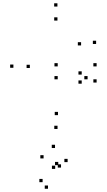

<svg xmlns="http://www.w3.org/2000/svg" viewBox="-20 -772 660 1182"><path d="M335.3 -283.7V-303.7H315.3V-283.7ZM519.2 -283.7V-303.7H499.2V-283.7ZM483 -312.8V-332.8H463V-312.8ZM483 -256.8V-276.8H463V-256.8ZM337 -63.2V-83.2H317V-63.2ZM163.7 -353.3V-373.3H143.7V-353.3ZM333.7 -645.3V-665.3H313.7V-645.3ZM479.2 -492.3V-512.3H459.2V-492.3ZM571.7 -501.3V-521.3H551.7V-501.3ZM333.5 -731.7V-751.7H313.5V-731.7ZM62.5 -354.7V-374.7H42.5V-354.7ZM334.2 22V2H314.2V22ZM574.8 -263.8V-283.8H554.8V-263.8ZM574.8 -363.2V-383.2H554.8V-363.2ZM335.3 -363.2V-383.2H315.3V-363.2ZM355.7 259.7V239.7H335.7V259.7ZM338.7 244.7V224.7H318.7V244.7ZM242.3 349.5V329.5H222.3V349.5ZM275.5 390V370H255.5V390ZM396.3 226V206H376.3V226ZM318.7 139.2V119.2H298.7V139.2ZM248.3 203.3V183.3H228.3V203.3ZM319.7 267.8V247.8H299.7V267.8Z"/></svg>

Font: Monaspace Neon Dots Var
Style: Regular
Weight: 400
Designer: Riley Cran and the Lettermatic Team
Version: Version 1.100 (Monaspace Neon Dots)